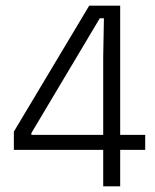

<svg xmlns="http://www.w3.org/2000/svg" viewBox="-20 -659 549 679"><path d="M345 0V-458.5L347.5 -594.5H333L91 -188.5V-157.5L67 -182H493.5V-129H29V-193.5L295.5 -639H405V0Z"/></svg>

Font: Anek Odia Medium Light
Style: Regular
Weight: 300
Version: Version 1.003